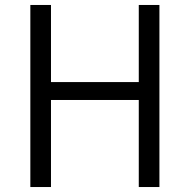

<svg xmlns="http://www.w3.org/2000/svg" viewBox="-20 -752 762 772"><path d="M102 0H185V-350H538V0H621V-732H538V-422H185V-732H102Z"/></svg>

Font: Noto Sans CJK HK DemiLight
Style: Regular
Weight: 350
Designer: Ryoko NISHIZUKA 西塚涼子 (kana, bopomofo & ideographs); Paul D. Hunt (Latin, Greek & Cyrillic); Sandoll Communications 산돌커뮤니
Foundry: Adobe
Version: Version 2.004;hotconv 1.0.118;makeotfexe 2.5.65603